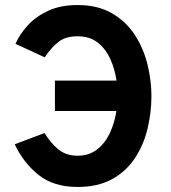

<svg xmlns="http://www.w3.org/2000/svg" viewBox="-20 -731 677 762"><path d="M287.5 11Q192.5 11 132.5 -37.2Q72.5 -85.5 38.5 -158.5L157 -203Q181 -163 211.8 -138Q242.5 -113 287.5 -113Q333.5 -113 365.5 -138Q397.5 -163 416.2 -203.5Q435 -244 442 -290.5H198V-411H442.5Q436 -456 418 -496.2Q400 -536.5 368.2 -561.8Q336.5 -587 287.5 -587Q240.5 -587 211.8 -564.5Q183 -542 157.5 -503.5L41.5 -557Q58.5 -596 90.8 -631Q123 -666 172 -688.5Q221 -711 287.5 -711Q368 -711 424 -678.5Q480 -646 514.8 -592.8Q549.5 -539.5 565.2 -475.8Q581 -412 581 -350Q581 -284.5 565.5 -220.2Q550 -156 515.8 -103.8Q481.5 -51.5 425.2 -20.2Q369 11 287.5 11Z"/></svg>

Font: Overpass
Style: Bold
Weight: 700
Designer: Delve Withrington, Dave Bailey, Thomas Jockin
Foundry: Delve Fonts LLC
Version: Version 4.000; ttfautohint (v1.8.3)